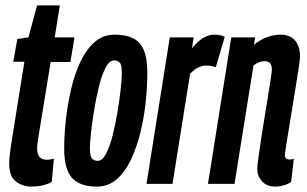

<svg xmlns="http://www.w3.org/2000/svg" viewBox="-20 -679 1133 709"><path d="M179 -93 171 -7Q139 10 97 10Q63 10 38.5 -9Q14 -28 14 -76Q14 -90 16.5 -111Q19 -132 22 -151L70 -451H29L44 -535L85 -541L117 -659H201L182 -541H255L240 -450H167L120 -162Q119 -153 118 -145.5Q117 -138 117 -131Q117 -111 125.5 -100Q134 -89 154 -89Q164 -89 179 -93Z M338 10Q274 10 245.5 -22.5Q217 -55 217 -131Q217 -182 223.5 -239Q230 -296 243 -351.5Q256 -407 277.5 -452Q299 -497 330 -524Q361 -551 403 -551Q468 -551 496 -519Q524 -487 524 -411Q524 -360 518 -302.5Q512 -245 498.5 -190Q485 -135 463.5 -89.5Q442 -44 411 -17Q380 10 338 10ZM341 -85Q358 -85 372 -112Q386 -139 396.5 -181.5Q407 -224 414.5 -269.5Q422 -315 426 -353Q430 -391 430 -410Q430 -440 422 -448Q414 -456 401 -456Q384 -456 370 -429Q356 -402 345.5 -360Q335 -318 327.5 -272Q320 -226 316 -188Q312 -150 312 -132Q312 -102 320 -93.5Q328 -85 341 -85Z M695 -541 689 -501Q730 -551 770 -551Q781 -551 790.5 -549.5Q800 -548 810 -543L777 -431Q768 -434 759 -435.5Q750 -437 743 -437Q728 -437 713.5 -430.5Q699 -424 682 -407L617 0H521L607 -541Z M834 -541H922L918 -514Q943 -534 968 -542.5Q993 -551 1015 -551Q1052 -551 1070 -529Q1088 -507 1088 -470Q1088 -463 1084 -435.5Q1080 -408 1073.5 -368Q1067 -328 1060 -284.5Q1053 -241 1046.5 -202.5Q1040 -164 1036 -137.5Q1032 -111 1032 -106Q1032 -90 1049 -90Q1052 -90 1056 -90.5Q1060 -91 1065 -93L1055 -7Q1043 1 1027.5 5.5Q1012 10 997 10Q965 10 947.5 -9.5Q930 -29 930 -54Q930 -66 934 -95.5Q938 -125 944 -164.5Q950 -204 957 -246Q964 -288 970 -326Q976 -364 980 -390Q984 -416 984 -422Q984 -435 978.5 -444Q973 -453 957 -453Q936 -453 916 -437L846 0H748Z"/></svg>

Font: Georama Extra Condensed SemiBold
Style: Italic
Weight: 600
Width: 2
Italic angle: -9°
Designer: Jean-Baptiste Levee
Foundry: Production Type
Version: Version 1.000